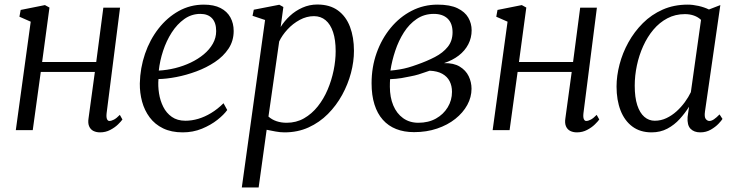

<svg xmlns="http://www.w3.org/2000/svg" viewBox="-20 -576 3262 850"><path d="M452 -75Q450 -56.5 453.8 -48.5Q457.5 -40.5 464 -40.5Q473 -40.5 484.5 -46.5Q496 -52.5 510.5 -67.5L522 -47Q516.5 -39 502.5 -25.2Q488.5 -11.5 468 -0.8Q447.5 10 423 10Q406.5 10 393.8 3.8Q381 -2.5 374.8 -16.5Q368.5 -30.5 372 -52.5L400 -257.5H160.5L125 0H50L116 -480L66 -502L71.5 -532L179 -553.5L199 -542.5L166.5 -301.5H406L437.5 -542H511.5Z M986 -89Q971.5 -68.5 942.5 -45.5Q913.5 -22.5 874 -6.2Q834.5 10 789 10Q738.5 10 702 -7.8Q665.5 -25.5 642.5 -56.5Q619.5 -87.5 609 -126.2Q598.5 -165 599 -206.5Q600.5 -275 622 -337.8Q643.5 -400.5 681.8 -449.5Q720 -498.5 771 -527Q822 -555.5 882.5 -555.5Q927 -555.5 956.2 -540.5Q985.5 -525.5 1000 -499Q1014.5 -472.5 1014.5 -439Q1014.5 -395 991.8 -360.8Q969 -326.5 931.5 -301.5Q894 -276.5 849.5 -260Q805 -243.5 760.8 -235Q716.5 -226.5 681.5 -226Q679 -195 684 -162.8Q689 -130.5 702.8 -103Q716.5 -75.5 740.8 -58.5Q765 -41.5 801 -41.5Q829 -41.5 857.8 -50Q886.5 -58.5 915 -75.8Q943.5 -93 969.5 -119ZM867 -514.5Q828 -514.5 796 -491.8Q764 -469 740.2 -432Q716.5 -395 702 -350.8Q687.5 -306.5 683 -263.5Q719.5 -265.5 755.8 -274.5Q792 -283.5 824.5 -299Q857 -314.5 882.2 -335.5Q907.5 -356.5 922.2 -382.5Q937 -408.5 937 -438.5Q937 -475.5 918.8 -495Q900.5 -514.5 867 -514.5Z M1050.5 254 1153.5 -487.5 1098 -506 1103.5 -533 1216.5 -555 1234.5 -545 1222.5 -456.5Q1239 -483 1263.5 -505.8Q1288 -528.5 1319 -542.2Q1350 -556 1384.5 -556Q1440 -556 1476 -529.8Q1512 -503.5 1529.5 -457.2Q1547 -411 1547 -351Q1547 -303.5 1533.8 -253.2Q1520.5 -203 1494.8 -156Q1469 -109 1431.8 -71.5Q1394.5 -34 1346.2 -12Q1298 10 1239.5 10Q1220.5 10 1200 6.2Q1179.5 2.5 1160.5 -1.5L1125 254ZM1168.5 -60Q1183.5 -46.5 1204 -39.5Q1224.5 -32.5 1249 -32.5Q1291.5 -32.5 1326 -52.2Q1360.5 -72 1386.8 -105Q1413 -138 1430.5 -179.2Q1448 -220.5 1457 -264.5Q1466 -308.5 1466 -349.5Q1466 -399.5 1454.5 -434Q1443 -468.5 1421.5 -486.5Q1400 -504.5 1370 -504.5Q1337.5 -504.5 1307 -488Q1276.5 -471.5 1252.8 -445.8Q1229 -420 1216 -392.5Z M1813 9Q1768.5 9 1733.8 -4.8Q1699 -18.5 1674.8 -45.8Q1650.5 -73 1637.8 -113.5Q1625 -154 1625 -207.5Q1625 -278.5 1647.2 -341.2Q1669.5 -404 1709.5 -452.5Q1749.5 -501 1802.5 -528.2Q1855.5 -555.5 1917 -555.5Q1972.5 -555.5 2005.5 -539.5Q2038.5 -523.5 2053.2 -497.8Q2068 -472 2068 -442Q2068 -408.5 2053.2 -380Q2038.5 -351.5 2011 -330.2Q1983.5 -309 1945.5 -296.5Q1988.5 -297.5 2015.2 -281.2Q2042 -265 2054.8 -238.8Q2067.5 -212.5 2067.5 -183Q2067.5 -146 2048.8 -111.5Q2030 -77 1995.8 -49.8Q1961.5 -22.5 1915 -6.8Q1868.5 9 1813 9ZM1832 -32.5Q1876.5 -32.5 1909.8 -51Q1943 -69.5 1962 -100.8Q1981 -132 1981 -169.5Q1981 -196 1970.5 -216.5Q1960 -237 1938.2 -249.2Q1916.5 -261.5 1882 -263Q1874.5 -261 1862 -256.2Q1849.5 -251.5 1833 -246.5Q1816.5 -241.5 1797.5 -238Q1779.5 -234 1756.8 -230.2Q1734 -226.5 1707 -225.5Q1706.5 -217.5 1706.2 -209.5Q1706 -201.5 1706 -192Q1706 -145.5 1721 -109.5Q1736 -73.5 1764.5 -53Q1793 -32.5 1832 -32.5ZM1708.5 -263.5Q1731 -265.5 1750 -268.8Q1769 -272 1787.5 -277.2Q1806 -282.5 1826.5 -290Q1869.5 -305 1905.2 -323.5Q1941 -342 1962.2 -368.5Q1983.5 -395 1983.5 -433Q1983.5 -472.5 1961.8 -493.5Q1940 -514.5 1900.5 -514.5Q1858 -514.5 1824.8 -492Q1791.5 -469.5 1768 -432.5Q1744.5 -395.5 1729.8 -351.2Q1715 -307 1708.5 -263.5Z M2563 -75Q2561 -56.5 2564.8 -48.5Q2568.5 -40.5 2575 -40.5Q2584 -40.5 2595.5 -46.5Q2607 -52.5 2621.5 -67.5L2633 -47Q2627.5 -39 2613.5 -25.2Q2599.5 -11.5 2579 -0.8Q2558.5 10 2534 10Q2517.5 10 2504.8 3.8Q2492 -2.5 2485.8 -16.5Q2479.5 -30.5 2483 -52.5L2511 -257.5H2271.5L2236 0H2161L2227 -480L2177 -502L2182.5 -532L2290 -553.5L2310 -542.5L2277.5 -301.5H2517L2548.5 -542H2622.5Z M3101 -82.5Q3097.5 -58 3104.5 -49.2Q3111.5 -40.5 3120.5 -40.5Q3130 -40.5 3141 -48Q3152 -55.5 3165.5 -69.5L3178.5 -49.5Q3174.5 -42.5 3161 -28.2Q3147.5 -14 3126.8 -2Q3106 10 3080 10Q3052.5 10 3037 -6Q3021.5 -22 3024 -58L3030.5 -103.5Q3013 -75.5 2989.2 -49.2Q2965.5 -23 2934.5 -6.5Q2903.5 10 2864.5 10Q2814 10 2779.5 -15.8Q2745 -41.5 2727.2 -87.2Q2709.5 -133 2709.5 -193Q2709.5 -240 2722.8 -290.8Q2736 -341.5 2762 -388.5Q2788 -435.5 2826 -473.5Q2864 -511.5 2913.8 -533.5Q2963.5 -555.5 3024.5 -555.5Q3047 -555.5 3072.5 -549.8Q3098 -544 3118.5 -534L3169 -553.5ZM3083.5 -488Q3070.5 -500.5 3052.2 -507Q3034 -513.5 3012 -513.5Q2969.5 -513.5 2934.5 -495Q2899.5 -476.5 2872.8 -444.8Q2846 -413 2827.5 -372Q2809 -331 2799.5 -286Q2790 -241 2790 -196.5Q2790 -145 2801.2 -110.5Q2812.5 -76 2832.5 -58.8Q2852.5 -41.5 2878.5 -41.5Q2906 -41.5 2930.2 -53Q2954.5 -64.5 2975 -83Q2995.5 -101.5 3011.8 -123.8Q3028 -146 3038.5 -168Z"/></svg>

Font: Merriweather 48pt Light
Style: Italic
Weight: 300
Italic angle: -7.8°
Version: Version 2.101